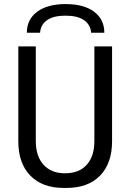

<svg xmlns="http://www.w3.org/2000/svg" viewBox="-20 -914 640 944"><path d="M293 10Q188 10 129 -50.5Q70 -111 70 -220V-686H156V-220Q156 -146 194 -104Q232 -62 300 -62Q369 -62 406.5 -104Q444 -146 444 -220V-686H531V-220Q531 -111 472 -50.5Q413 10 307 10ZM112 -753Q112 -819 163 -856.5Q214 -894 303 -894Q392 -894 442.5 -856.5Q493 -819 493 -753H428Q425 -793 393 -815Q361 -837 302 -837Q243 -837 211.5 -815Q180 -793 177 -753Z"/></svg>

Font: Chivo Mono Light
Style: Regular
Weight: 300
Monospace: yes
Designer: Hector Gatti
Foundry: Omnibus-Type
Version: Version 1.008